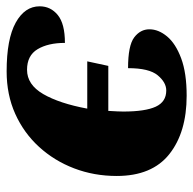

<svg xmlns="http://www.w3.org/2000/svg" viewBox="-30 -564 596 593"><g transform="rotate(90 268.5 -268.0)"><path d="M193 10Q93 10 42.5 -18Q-8 -46 -8 -92Q-8 -126 19 -148Q46 -170 105 -170Q105 -118 124.5 -85.5Q144 -53 188 -53Q234 -53 263 -103Q292 -153 308 -239H162L176 -304H315Q317 -337 317 -350Q317 -418 302 -450.5Q287 -483 252 -483Q227 -483 205 -456.5Q183 -430 183 -365Q113 -365 88 -384Q63 -403 63 -431Q63 -459 85 -485.5Q107 -512 152.5 -529Q198 -546 268 -546Q381 -546 448.5 -492.5Q516 -439 516 -330Q516 -260 492.5 -198.5Q469 -137 426 -90Q383 -43 324 -16.5Q265 10 193 10Z"/></g></svg>

Font: Noto Serif Black
Style: Italic
Weight: 900
Italic angle: -12°
Designer: Monotype Design Team
Foundry: Monotype Imaging Inc.
Version: Version 2.013